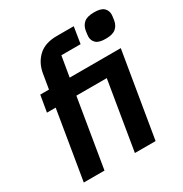

<svg xmlns="http://www.w3.org/2000/svg" viewBox="-174 -881 962 1012"><g transform="rotate(-30 307.5 -375.0)"><path d="M114 -416H61L78 -516H131L146 -606Q156 -665 196 -702.5Q236 -740 308 -740H411L395 -640H278L257 -516H568L482 0H356L425 -416H240L171 0H45ZM525 -598Q483 -598 466.5 -614Q450 -630 450 -653Q450 -658 451 -666Q452 -674 454 -688Q459 -717 478.5 -733.5Q498 -750 540 -750Q582 -750 598.5 -734Q615 -718 615 -695Q615 -690 614 -682Q613 -674 611 -660Q606 -631 586.5 -614.5Q567 -598 525 -598Z"/></g></svg>

Font: IBM Plex Mono SemiBold
Style: Italic
Weight: 600
Italic angle: -9°
Monospace: yes
Designer: Mike Abbink, Paul van der Laan, Pieter van Rosmalen
Foundry: Bold Monday
Version: Version 2.3